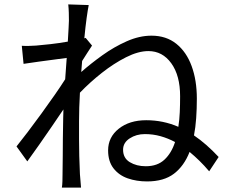

<svg xmlns="http://www.w3.org/2000/svg" viewBox="-20 -814 1040 872"><path d="M539 -134Q539 -96 569.5 -77.5Q600 -59 642 -59Q695 -59 727 -89Q759 -119 775 -169Q743 -186 709 -195.5Q675 -205 638 -205Q599 -205 569 -185.5Q539 -166 539 -134ZM293 -720Q293 -737 292.5 -756Q292 -775 290 -794L383 -791Q379 -772 373.5 -732.5Q368 -693 363 -640Q365 -641 366.5 -641Q368 -641 369 -642L398 -607Q389 -593 376.5 -574Q364 -555 353 -537Q352 -524 351 -512Q350 -500 349 -487Q392 -525 445 -563Q498 -601 555.5 -626.5Q613 -652 668 -652Q735 -652 781 -615Q827 -578 850.5 -513.5Q874 -449 874 -366Q874 -320 871 -277.5Q868 -235 861 -199Q889 -180 917 -155.5Q945 -131 973 -101L930 -36Q908 -62 886 -83.5Q864 -105 841 -124Q816 -60 770 -25Q724 10 648 10Q600 10 560 -4Q520 -18 495.5 -49.5Q471 -81 471 -131Q471 -191 519.5 -229.5Q568 -268 644 -268Q721 -268 790 -238Q795 -270 796.5 -305Q798 -340 798 -377Q798 -471 758 -526.5Q718 -582 654 -582Q608 -582 552.5 -554Q497 -526 442.5 -483Q388 -440 343 -393Q341 -359 340 -326Q339 -293 339 -264Q339 -219 339 -181Q339 -143 340 -105.5Q341 -68 343 -23Q344 -10 345.5 7Q347 24 348 38H261Q263 27 263.5 9Q264 -9 264 -21Q265 -69 265 -106.5Q265 -144 265.5 -183.5Q266 -223 267 -277Q267 -285 267.5 -295Q268 -305 268 -317Q244 -281 215 -239Q186 -197 157.5 -156Q129 -115 104 -81L55 -149Q76 -175 106 -214.5Q136 -254 168 -298Q200 -342 228.5 -383Q257 -424 276 -454Q278 -478 279.5 -502.5Q281 -527 283 -551Q261 -548 227 -543.5Q193 -539 156 -534Q119 -529 87 -524L79 -606Q96 -605 111 -605.5Q126 -606 144 -607Q169 -609 209 -613.5Q249 -618 288 -625Q290 -660 291.5 -686Q293 -712 293 -720Z"/></svg>

Font: Chiron Sans HK TT
Style: Regular
Weight: 400
Designer: Ryoko NISHIZUKA 西塚涼子 (kana, bopomofo & ideographs); Paul D. Hunt (Latin, Greek & Cyrillic); Sandoll Communications 산돌커뮤니
Foundry: Adobe
Version: Version 2.022;hotconv 1.0.109;makeotfexe 2.5.65596